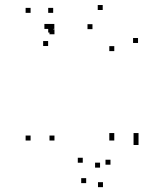

<svg xmlns="http://www.w3.org/2000/svg" viewBox="-20 -555 660 772"><path d="M537 28V8H517V28ZM537 0V-20H517V0ZM439.5 0V-20H419.5V0ZM424.2 107.2V87.2H404.2V107.2ZM382.3 119V99H362.3V119ZM312.8 99.3V79.3H292.8V99.3ZM326.5 181.3V161.3H306.5V181.3ZM394 197.5V177.5H374V197.5ZM193.8 -424.2V-444.2H173.8V-424.2ZM193.8 -503.3V-523.3H173.8V-503.3ZM103 -503.3V-523.3H83V-503.3ZM103 10V-10H83V10ZM199 10V-10H179V10ZM199 -417.2V-437.2H179V-417.2ZM535 -382.2V-402.2H515V-382.2ZM393 -514.8V-534.8H373V-514.8ZM198.5 -438.7V-458.7H178.5V-438.7ZM178.5 -438.7V-458.7H158.5V-438.7ZM173.5 -370V-390H153.5V-370ZM351.8 -437.8V-457.8H331.8V-437.8ZM439.5 -349.5V-369.5H419.5V-349.5ZM439.5 10V-10H419.5V10ZM537 10V-10H517V10Z"/></svg>

Font: Monaspace Argon Dots Var
Style: Regular
Weight: 400
Designer: Riley Cran and the Lettermatic Team
Version: Version 1.100 (Monaspace Argon Dots)